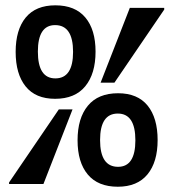

<svg xmlns="http://www.w3.org/2000/svg" viewBox="-20 -690 654 725"><path d="M189 -669.9Q263.7 -669.9 302.2 -624Q340.8 -578.1 340.8 -495.1Q340.8 -411.6 302 -364.3Q263.2 -316.9 188 -316.9Q114.3 -316.9 76.7 -363.8Q39.1 -410.6 39.1 -494.1Q39.1 -577.6 77.1 -623.8Q115.2 -669.9 189 -669.9ZM412.1 -377.9H359.9L470.2 -660.2H600.1V-653.8ZM188 -595.2Q123 -595.2 123 -495.1Q123 -394 189 -394Q255.9 -394 255.9 -494.1Q255.9 -595.2 188 -595.2ZM272.9 -160.2Q272.9 -243.7 311.8 -290.8Q350.6 -337.9 425.8 -337.9Q499.5 -337.9 537.4 -291.3Q575.2 -244.6 575.2 -161.1Q575.2 -78.1 536.9 -31.5Q498.5 15.1 424.8 15.1Q350.1 15.1 311.5 -31Q272.9 -77.1 272.9 -160.2ZM202.1 -276.9H253.9L144 4.9H14.2V-1ZM425.8 -60.1Q491.2 -60.1 491.2 -160.2Q491.2 -261.2 424.8 -261.2Q357.9 -261.2 357.9 -161.1Q357.9 -60.1 425.8 -60.1Z"/></svg>

Font: IntelOne Mono Bold
Style: Regular
Weight: 700
Designer: Fred Shallcrass
Foundry: Frere-Jones Type LLC
Version: Version 1.200;hotconv 1.1.0;makeotfexe 2.6.0;FJTRelease1.2